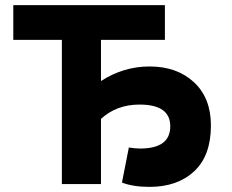

<svg xmlns="http://www.w3.org/2000/svg" viewBox="-20 -720 908 751"><path d="M457 -6 484 -143Q510 -139 528 -139Q646 -139 646 -226Q646 -311 526 -311Q436 -311 375 -255V0H222V-564H32V-700H625V-564H375V-403Q463 -460 565 -460Q672 -460 738.5 -398.5Q805 -337 805 -229Q805 -111 739.5 -50Q674 11 565 11Q500 11 457 -6Z"/></svg>

Font: Quicksand
Style: Bold
Weight: 700
Version: Version 3.000